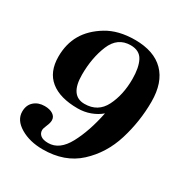

<svg xmlns="http://www.w3.org/2000/svg" viewBox="-148 -718 798 841"><g transform="rotate(30 251.0 -298.0)"><path d="M24 -88Q24 -121 45 -139.5Q66 -158 98 -158Q124 -158 140 -147.5Q156 -137 156 -119Q156 -106 148 -88Q140 -70 140 -61Q140 -45 152.5 -35Q165 -25 191 -25Q248 -25 285 -94Q322 -163 342 -262Q320 -243 290 -232Q260 -221 227 -221Q137 -221 89 -260Q41 -299 41 -376Q41 -440 69 -488.5Q97 -537 154.5 -572Q212 -607 296 -607Q392 -607 442.5 -556Q493 -505 493 -408Q493 -308 463.5 -212.5Q434 -117 364.5 -53Q295 11 184 11Q118 11 71 -17Q24 -45 24 -88ZM371 -452Q371 -510 353.5 -543.5Q336 -577 291 -577Q225 -577 197.5 -510.5Q170 -444 170 -359Q170 -253 243 -253Q311 -253 341 -312.5Q371 -372 371 -452Z"/></g></svg>

Font: Unna
Style: Bold Italic
Weight: 700
Italic angle: -8.05°
Designer: Jorge de Buen Unna
Foundry: Omnibus-Type
Version: Version 2.008